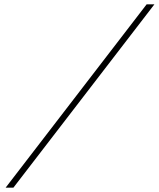

<svg xmlns="http://www.w3.org/2000/svg" viewBox="-20 -774 735 889"><path d="M6 95 659 -754H695L42 95Z"/></svg>

Font: Carattere
Style: Regular
Weight: 400
Designer: Robert E. Leuschke
Foundry: Robert E. Leuschke
Version: Version 1.010; ttfautohint (v1.8.3)